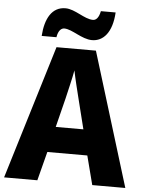

<svg xmlns="http://www.w3.org/2000/svg" viewBox="-61 -976 771 1024"><g transform="rotate(5 324.5 -464.0)"><path d="M134 -769H213C219 -807 236 -819 251 -819C293 -819 348 -770 403 -770C463 -770 510 -820 516 -928H437C430 -892 415 -878 399 -878C352 -878 300 -927 248 -927C176 -927 140 -863 134 -769ZM472 0H649L429 -716H218L0 0H178L218 -155H432ZM360 -448 399 -292H251L290 -448C299 -488 317 -560 324 -601C332 -560 350 -488 360 -448Z"/></g></svg>

Font: Noto Sans Arabic UI SmCn XBd
Style: Regular
Weight: 800
Width: 4
Designer: Monotype Design Team, Nadine Chahine and Nizar Qandah
Foundry: Monotype Imaging Inc.
Version: Version 2.010